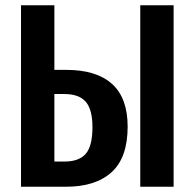

<svg xmlns="http://www.w3.org/2000/svg" viewBox="-20 -711 741 731"><path d="M466 -229Q466 -111 405 -55.5Q344 0 231 0H60V-691H187V-445H232Q347 -445 406.5 -391.5Q466 -338 466 -229ZM514 -691H641V0H514ZM332 -227Q332 -294 306.5 -323.5Q281 -353 225 -353H187V-96H226Q281 -96 306.5 -125.5Q332 -155 332 -227Z"/></svg>

Font: Fira Sans Extra Condensed Medium
Style: Regular
Weight: 500
Width: 1
Designer: Carrois Corporate & Edenspiekermann AG
Foundry: Carrois Corporate GbR & Edenspiekermann AG
Version: Version 4.203